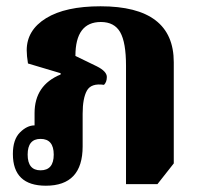

<svg xmlns="http://www.w3.org/2000/svg" viewBox="-20 -580 630 611"><path d="M243 -114V-218Q243 -267 256.5 -291.5Q270 -316 311 -310Q320 -319 320 -335Q320 -353 288 -369L220 -402Q220 -510 301 -510Q344 -510 362.5 -477.5Q381 -445 381 -371V6H481L533 -60V-382Q533 -560 300 -560Q188 -560 126.5 -522Q65 -484 65 -420Q65 -403 69 -378L173 -347V-343Q90 -309 90 -220V-181Q66 -181 43.5 -158.5Q21 -136 21 -90Q21 11 126 11Q243 11 243 -114ZM109 -38Q68 -38 68 -88Q68 -138 109 -138Q151 -138 151 -88Q151 -38 109 -38Z"/></svg>

Font: Noto Serif Thai Condensed Extra
Style: Regular
Weight: 800
Width: 3
Designer: Monotype Design Team
Foundry: Monotype Imaging Inc.
Version: Version 1.901